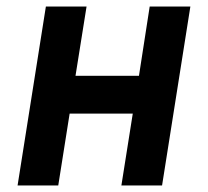

<svg xmlns="http://www.w3.org/2000/svg" viewBox="-20 -570 640 590"><path d="M34 0 121 -550H246L212 -337H407L440 -550H565L478 0H353L388 -221H194L159 0Z"/></svg>

Font: JetBrains Mono NL
Style: Bold Italic
Weight: 700
Italic angle: -9°
Designer: Philipp Nurullin, Konstantin Bulenkov
Foundry: JetBrains
Version: Version 2.304; ttfautohint (v1.8.4.7-5d5b)